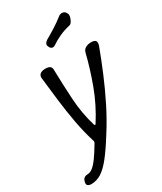

<svg xmlns="http://www.w3.org/2000/svg" viewBox="-230 -820 936 1106"><g transform="rotate(-30 238.0 -267.5)"><path d="M34 202Q22 202 13.5 196Q5 190 7 178V176Q11 156 20.5 149Q30 142 42 142Q60 142 77.5 129Q95 116 117 86Q139 56 169 5Q170 2 170.5 0Q171 -2 171 -5Q148 -78 133.5 -157Q119 -236 109.5 -315.5Q100 -395 92 -467Q90 -480 95 -489Q100 -498 111 -502.5Q122 -507 136 -507Q159 -507 168.5 -498.5Q178 -490 177 -470Q179 -379 185 -279Q191 -179 219 -87Q221 -83 224 -83Q227 -83 229 -87Q288 -179 325 -279.5Q362 -380 384 -471Q389 -490 404.5 -498.5Q420 -507 441 -507Q464 -507 471 -497Q478 -487 471 -466Q444 -393 410.5 -313Q377 -233 337 -153Q297 -73 250 0Q204 74 168.5 118.5Q133 163 101.5 182.5Q70 202 34 202ZM252 -596Q241 -589 231.5 -592Q222 -595 217 -606L216 -608Q210 -619 214 -628.5Q218 -638 230 -646Q262 -664 294.5 -684.5Q327 -705 360 -731Q372 -739 385.5 -736.5Q399 -734 406 -721L409 -715Q413 -707 409.5 -693Q406 -679 398.5 -667Q391 -655 382 -653Q342 -644 309 -628.5Q276 -613 252 -596Z"/></g></svg>

Font: Winky Sans Light
Style: Italic
Weight: 300
Italic angle: -8.97852°
Designer: Simon Atzbach
Foundry: typofactur
Version: Version 1.205